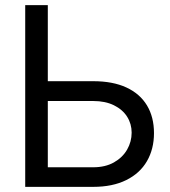

<svg xmlns="http://www.w3.org/2000/svg" viewBox="-20 -727 661 747"><path d="M579.1 -209Q579.1 -147.5 551.8 -100.1Q524.4 -52.7 471.2 -26.4Q418 0 342.8 0H78.1V-707H166V-76.2H342.8Q389.6 -76.2 423.3 -95.2Q457 -114.3 474.6 -145Q492.2 -175.8 492.2 -210.9Q492.2 -245.1 474.6 -272.9Q457 -300.8 423.3 -317.4Q389.6 -334 342.8 -334H142.6V-411.1H342.8Q418.9 -411.1 471.7 -386.7Q524.4 -362.3 551.8 -316.9Q579.1 -271.5 579.1 -209Z"/></svg>

Font: Pretendard Std Variable
Style: Regular
Weight: 400
Designer: Base glyphs from Inter by Rasmus Andersson; Hangeul glyphs from Noto Sans CJK(Source Han Sans) by Jang Soo-young and Kan
Foundry: Kil Hyung-jin
Version: Version 1.309;Glyphs 3.2 (3225)